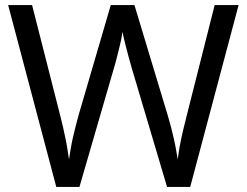

<svg xmlns="http://www.w3.org/2000/svg" viewBox="-20 -734 970 754"><path d="M917 -714 727 0H636L497 -468Q491 -489 485 -511Q479 -533 474 -553Q469 -573 465.5 -587.5Q462 -602 461 -609Q460 -602 457.5 -587.5Q455 -573 450 -553Q445 -533 439.5 -510.5Q434 -488 427 -465L292 0H201L12 -714H106L217 -278Q223 -255 228 -232.5Q233 -210 237.5 -188.5Q242 -167 245 -147Q248 -127 251 -108Q254 -128 257.5 -149Q261 -170 266 -192.5Q271 -215 277 -238Q283 -261 289 -283L415 -714H508L639 -280Q646 -257 652 -233.5Q658 -210 663 -188Q668 -166 671.5 -145.5Q675 -125 678 -108Q681 -133 686 -160.5Q691 -188 698 -218Q705 -248 713 -279L823 -714Z"/></svg>

Font: Noto Sans Hebrew
Style: Regular
Weight: 400
Designer: Monotype Design Team
Foundry: Monotype Imaging Inc.
Version: Version 2.003